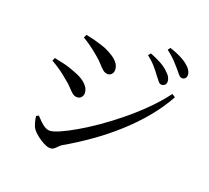

<svg xmlns="http://www.w3.org/2000/svg" viewBox="-136 -975 1272 1167"><g transform="rotate(20 500.0 -391.5)"><path d="M800 -574Q789 -574 779 -586.5Q769 -599 754 -618Q740 -638 718 -663.5Q696 -689 663 -715L676 -731Q715 -716 746 -699Q777 -682 796 -663Q815 -646 822.5 -632Q830 -618 830 -604Q830 -590 821.5 -582Q813 -574 800 -574ZM296 20Q279 20 254.5 7.5Q230 -5 207.5 -23Q185 -41 173 -58Q163 -73 157 -97Q151 -121 150 -135L165 -143Q178 -129 193 -114Q208 -99 224.5 -89Q241 -79 258 -79Q278 -79 319.5 -97Q361 -115 416.5 -147Q472 -179 534.5 -222.5Q597 -266 660.5 -318Q724 -370 781.5 -427.5Q839 -485 883 -544L904 -530Q863 -455 804 -383.5Q745 -312 673 -247Q601 -182 521 -125.5Q441 -69 359 -22Q348 -15 339 -5Q330 5 320 12.5Q310 20 296 20ZM344 -327Q327 -327 313 -338.5Q299 -350 283 -368Q267 -386 242 -405Q212 -431 184.5 -450Q157 -469 128 -485L137 -505Q173 -498 204 -490.5Q235 -483 270 -469Q303 -458 327.5 -442.5Q352 -427 366.5 -407.5Q381 -388 381 -365Q381 -356 377 -347.5Q373 -339 365 -333Q357 -327 344 -327ZM471 -523Q454 -523 440 -534.5Q426 -546 409 -565.5Q392 -585 365 -607Q338 -630 310 -650Q282 -670 260 -682L269 -703Q296 -698 330 -689Q364 -680 400 -667Q434 -652 457.5 -636Q481 -620 493.5 -601.5Q506 -583 506 -561Q506 -546 496.5 -534.5Q487 -523 471 -523ZM905 -654Q892 -654 881.5 -667Q871 -680 855 -699Q839 -718 819 -739Q799 -760 764 -787L776 -803Q816 -790 846 -775Q876 -760 895 -744Q932 -714 932 -683Q932 -670 924.5 -662Q917 -654 905 -654Z"/></g></svg>

Font: Noto Serif SC ExtraLight Medium
Style: Regular
Weight: 500
Version: Version 2.002-H1;hotconv 1.1.0;makeotfexe 2.6.0